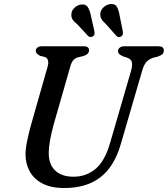

<svg xmlns="http://www.w3.org/2000/svg" viewBox="-20 -933 845 967"><path d="M534 -211.5 640.5 -578Q647.5 -604 644.2 -619.5Q641 -635 620.5 -642.5L602.5 -648Q587.5 -654.5 581 -660.2Q574.5 -666 574.5 -676Q574.5 -686 583 -693Q591.5 -700 607.5 -700H778Q805 -700 805 -679Q805 -667 798.2 -660.5Q791.5 -654 775 -648L750.5 -642Q729 -634.5 716.5 -620Q704 -605.5 695.5 -575L588 -206Q555.5 -94 485.5 -40Q415.5 14 303.5 14Q237 14 193.8 -8.8Q150.5 -31.5 129.5 -70.2Q108.5 -109 108.5 -156.5Q109 -187.5 118 -229.5Q127 -271.5 137.5 -308.5L220 -598Q225 -614.5 221.8 -628Q218.5 -641.5 205.5 -646L183 -651.5Q160 -662 160 -678Q160.5 -687 168.5 -693.5Q176.5 -700 191.5 -700H401.5Q428.5 -700 428.5 -680Q428 -659 399 -650.5L371.5 -644Q344.5 -636.5 334.5 -599.5L251 -308.5Q225.5 -214.5 225.5 -165Q225 -104.5 258.2 -73.8Q291.5 -43 349.5 -43Q414 -43 461 -82.2Q508 -121.5 534 -211.5ZM582 -857.5 598.5 -774.5Q599.5 -767 598.5 -760.8Q597.5 -754.5 591 -750Q578 -741.5 566.5 -752L513 -812Q498 -825 490.8 -837.8Q483.5 -850.5 485.5 -867Q488 -884 502.2 -897Q516.5 -910 535.5 -912.5Q559 -915 568.2 -899.5Q577.5 -884 582 -857.5ZM437 -857.5 455.5 -775Q457 -768 456 -761.5Q455 -755 449 -750.5Q436.5 -742 424 -751.5L369.5 -810.5Q354 -822 346 -834.2Q338 -846.5 339.5 -863Q341 -880 354.8 -893.5Q368.5 -907 387.5 -910Q411 -913.5 421.2 -898.5Q431.5 -883.5 437 -857.5Z"/></svg>

Font: Fraunces 9pt S050
Style: Italic
Weight: 400
Italic angle: -16°
Version: Version 1.000; ttfautohint (v1.8.3)